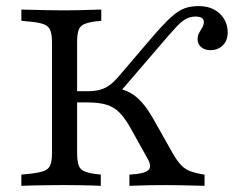

<svg xmlns="http://www.w3.org/2000/svg" viewBox="-20 -602 788 622"><path d="M399.2 0V-36.3Q446.8 -38.7 460.1 -50.4Q473.4 -62.1 457.3 -89.5L405.6 -182.3Q386.3 -217.7 367.7 -236.7Q349.2 -255.6 324.6 -262.9Q300 -270.2 262.9 -270.2H204.8V-306.5H262.9Q287.1 -306.5 304.4 -311.3Q321.8 -316.1 336.7 -327.4Q351.6 -338.7 366.9 -357.3L475 -483.9Q500.8 -513.7 520.2 -533.1Q539.5 -552.4 555.6 -563.3Q571.8 -574.2 588.3 -578.2Q604.8 -582.3 624.2 -582.3Q651.6 -582.3 672.2 -571.8Q692.7 -561.3 705.2 -541.9Q717.7 -522.6 717.7 -496.8Q717.7 -471 702 -455.2Q686.3 -439.5 661.3 -439.5Q643.5 -439.5 631.9 -449.2Q620.2 -458.9 620.2 -475Q620.2 -487.1 625.4 -496Q630.6 -504.8 635.5 -513.3Q640.3 -521.8 640.3 -530.6Q640.3 -540.3 633.1 -544.4Q625.8 -548.4 612.9 -548.4Q602.4 -548.4 592.7 -545.2Q583.1 -541.9 573.4 -535.1Q563.7 -528.2 551.6 -515.3Q539.5 -502.4 523.4 -483.9L361.3 -295.2L354 -317.7Q383.1 -312.1 403.6 -300.4Q424.2 -288.7 442.3 -267.3Q460.5 -246 479.8 -211.3L540.3 -104Q554 -80.6 566.9 -66.9Q579.8 -53.2 598 -46.8Q616.1 -40.3 642.7 -36.3V0Q614.5 -0.8 593.5 -1.2Q572.6 -1.6 554.8 -2Q537.1 -2.4 519.4 -2.4Q491.9 -2.4 465.7 -2Q439.5 -1.6 399.2 0ZM180.6 -2.4Q157.3 -2.4 132.7 -2Q108.1 -1.6 86.3 -1.2Q64.5 -0.8 49.2 0V-36.3L80.6 -39.5Q108.1 -42.7 123 -48.4Q137.9 -54 143.1 -67.7Q148.4 -81.5 148.4 -105.6V-465.3Q148.4 -490.3 143.1 -503.6Q137.9 -516.9 123 -523Q108.1 -529 80.6 -531.5L49.2 -534.7V-571Q64.5 -571 86.3 -570.2Q108.1 -569.4 132.7 -569Q157.3 -568.5 180.6 -568.5H188.7H194.4Q215.3 -568.5 236.3 -569Q257.3 -569.4 276.2 -570.2Q295.2 -571 308.1 -571V-534.7L286.3 -532.3Q263.7 -529 251.2 -523Q238.7 -516.9 234.3 -503.6Q229.8 -490.3 229.8 -465.3V-105.6Q229.8 -68.5 240.7 -56Q251.6 -43.5 286.3 -38.7L306.5 -36.3V0Q294.4 -0.8 275.8 -1.2Q257.3 -1.6 236.3 -2Q215.3 -2.4 194.4 -2.4H188.7Z"/></svg>

Font: Playfair 9pt
Style: Regular
Weight: 400
Designer: Claus Eggers Sørensen
Foundry: Claus Eggers Sørensen
Version: Version 2.203